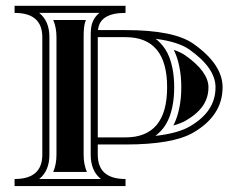

<svg xmlns="http://www.w3.org/2000/svg" viewBox="-20 -629 802 649"><path d="M286.6 -503.4Q286.6 -520 287.4 -529.5Q290.5 -565.2 316.2 -585.4H112.5Q147 -557.9 147 -503.4V-106Q147 -51.5 112.5 -23.9H321Q286.6 -51.8 286.6 -106ZM506.1 -497.8Q515.1 -491.2 523.4 -481.9Q537.6 -467 547.2 -447.3Q556.9 -427.5 562.9 -398.4Q568.8 -369.4 568.8 -334Q568.8 -298.6 562.9 -269.5Q556.9 -240.5 547.1 -220.7Q537.6 -200.9 523.4 -186Q514.4 -176.5 505.1 -169.7Q581.3 -178.2 621.6 -201.7Q665.5 -227.3 687 -260Q708.5 -292.7 708.5 -334Q708.5 -399.2 619.9 -461.7Q582.3 -488 506.1 -497.8ZM29.3 -609.4H404.3V-585.4Q316.4 -585.4 311.3 -527.3H404.3Q567.9 -527.3 633.5 -481.2Q732.4 -411.6 732.4 -334Q732.4 -238.5 633.5 -180.9Q564.5 -140.6 404.3 -140.6H310.5V-106Q310.5 -23.9 404.3 -23.9V0H29.3V-23.9Q123 -23.9 123 -106V-503.4Q123 -585.4 29.3 -585.4ZM310.5 -503.4V-164.6H404.3Q544.9 -164.6 544.9 -334Q544.9 -503.4 404.3 -503.4ZM262.7 -503.4V-106Q262.7 -73.2 273.7 -47.9H159.9Q170.9 -73.2 170.9 -106V-503.4Q170.9 -536.1 159.9 -561.5H270.3Q265.1 -547.6 263.7 -531.5Q262.7 -521.2 262.7 -503.4ZM565.9 -204.8 568.6 -210.2Q579.6 -232.7 586.2 -264.6Q592.8 -296.1 592.8 -334Q592.8 -371.8 586.2 -403.3Q579.8 -435.3 568.6 -457.8L567.4 -460.4Q590.8 -452.6 606 -442.1Q684.6 -386.7 684.6 -334Q684.6 -300 667 -273.2Q648.4 -244.9 609.4 -222.2Q592 -211.9 565.9 -204.8Z"/></svg>

Font: itsadzokeS01
Style: Regular
Weight: 600
Width: 6
Version: Version 0.46